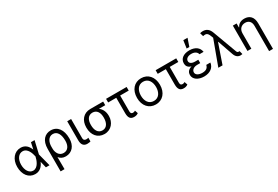

<svg xmlns="http://www.w3.org/2000/svg" viewBox="88 -2075 5187 3582"><g transform="rotate(-30 2681.0 -284.5)"><path d="M277 11.4C377.5 12.4 440.3 -49.7 477.3 -137.8H478L511.4 0H589.5L518.8 -272.7L582.4 -545.5H504.3L473.4 -403.4C438.2 -490.8 382.1 -552.6 282.7 -552.6C147 -552.6 51.1 -436.8 51.1 -272.7C51.1 -107.2 140.3 9.9 277 11.4ZM134.9 -271.3C134.9 -392 196 -477.3 282.7 -477.3C391 -477.3 430 -343 444.6 -274.1L445 -272.7L444.6 -271.3C429 -199.9 382.5 -63.9 277 -63.9C191.8 -63.9 134.9 -153.1 134.9 -271.3Z M711.6 -279.8V203.1H795.5L794 -57.9C827.8 -14.6 873.2 9.9 938.9 9.9C1075.3 9.9 1160.5 -96.6 1160.5 -244.3V-254.3C1160.5 -434.7 1075.3 -552.6 931.8 -552.6C806.8 -552.6 711.6 -463.1 711.6 -279.8ZM792.6 -281.2C791.9 -373.6 832.4 -474.4 931.8 -474.4C1029.8 -474.4 1073.9 -379.3 1073.9 -254.3V-244.3C1073.9 -147.7 1029.8 -65.3 934.7 -65.3C832.7 -65.3 796.5 -160.5 793 -228.7Z M1285.5 -545.5V-134.9C1285.5 -29.8 1335.2 7.1 1402 7.1C1436.1 7.1 1458.8 1.4 1473 -2.8V-82.4C1465.9 -79.5 1446 -75.3 1431.8 -75.3C1402 -75.3 1369.3 -83.8 1369.3 -134.9V-545.5Z M1535.5 -269.9V-258.5C1535.5 -106.5 1623.6 9.9 1772.7 9.9C1921.9 9.9 2008.5 -110.8 2008.5 -238.6V-248.6C2008.5 -336.6 1973.4 -407.7 1913.4 -450.3H2049.7V-528.4H1771.3C1623.6 -528.4 1535.5 -416.2 1535.5 -269.9ZM1633.5 -258.5V-269.9C1633.5 -366.5 1674.7 -450.3 1771.3 -450.3C1869.3 -450.3 1910.5 -366.5 1910.5 -269.9V-258.5C1910.5 -156.2 1869.3 -68.2 1772.7 -68.2C1674.7 -68.2 1633.5 -156.2 1633.5 -258.5Z M2565.3 -545.5H2122.2V-467.3H2296.9V-136.4C2296.9 -31.2 2335.2 9.9 2409.1 9.9C2440.3 9.9 2468.8 5.7 2501.4 -18.5L2478.7 -85.2C2468.8 -78.1 2451.7 -69.6 2434.7 -69.6C2411.9 -69.6 2380.7 -69.6 2380.7 -132.1V-467.3H2565.3Z M2877.8 11.4C3025.6 11.4 3125 -100.9 3125 -269.9C3125 -440.3 3025.6 -552.6 2877.8 -552.6C2730.1 -552.6 2630.7 -440.3 2630.7 -269.9C2630.7 -100.9 2730.1 11.4 2877.8 11.4ZM2714.5 -269.9C2714.5 -379.3 2765.6 -477.3 2877.8 -477.3C2990.1 -477.3 3041.2 -379.3 3041.2 -269.9C3041.2 -160.5 2990.1 -63.9 2877.8 -63.9C2765.6 -63.9 2714.5 -160.5 2714.5 -269.9Z M3633.5 -545.5H3190.3V-467.3H3365.1V-136.4C3365.1 -31.2 3403.4 9.9 3477.3 9.9C3508.5 9.9 3536.9 5.7 3569.6 -18.5L3546.9 -85.2C3536.9 -78.1 3519.9 -69.6 3502.8 -69.6C3480.1 -69.6 3448.9 -69.6 3448.9 -132.1V-467.3H3633.5Z M3893.5 -606.5H3951.7L4008.5 -772.7H3917.6ZM3698.9 -147.7C3698.9 -53.3 3792.3 9.9 3919 9.9C4048.3 9.9 4134.2 -56.5 4146.3 -159.1H4058.2C4044 -96.6 4002.8 -66.8 3923.3 -66.8C3840.9 -66.8 3786.9 -100.9 3786.9 -152C3786.9 -203.5 3835.2 -244.3 3911.9 -244.3H3977.3V-316.8H3911.9C3832.7 -316.8 3794 -346.6 3794 -392C3794 -442.5 3842.7 -477.3 3917.6 -477.3C3990.8 -477.3 4036.6 -444.2 4048.3 -394.9H4136.4C4122.5 -493.6 4041.9 -552.6 3917.6 -552.6C3793.3 -552.6 3708.8 -492.9 3708.8 -392C3708.8 -347.7 3725.1 -295.5 3806.1 -272.7C3719.5 -248.9 3698.9 -192.1 3698.9 -147.7Z M4703.1 7.5C4715.6 7.8 4729 6 4742.9 2.8L4724.4 -71C4720.2 -71 4710.2 -69.6 4704.5 -69.6C4676.1 -69.6 4668.7 -92.3 4661.9 -110.8L4475.9 -613.6C4445 -697.1 4393.5 -737.2 4315.3 -737.2C4286.9 -737.2 4262.8 -731.2 4254.3 -727.3L4275.6 -653.4C4345.2 -670.1 4375.7 -654.8 4404.8 -579.5L4422.6 -533.7L4225.9 0H4316.8L4461.6 -419H4467.7L4582.4 -90.9C4605.5 -24.1 4648.1 7.5 4703.1 7.5Z M4937.5 -328.1C4937.5 -423.3 4997.2 -477.3 5076.7 -477.3C5154.8 -477.3 5201.7 -426.1 5201.7 -340.9V204.5H5285.5V-346.6C5285.5 -485.8 5211.6 -552.6 5100.9 -552.6C5018.5 -552.6 4967.3 -515.6 4941.8 -460.2H4934.7V-545.5H4853.7V0H4937.5Z"/></g></svg>

Font: Magic Ui Pro
Style: Regular
Weight: 400
Designer: Stefan Endress, Andreas Faust
Version: Version 1.000;FEAKit 1.0